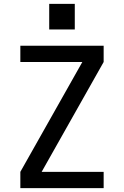

<svg xmlns="http://www.w3.org/2000/svg" viewBox="-20 -971 640 991"><path d="M85 0V-84L405 -651H85V-735H515V-651L195 -84H515V0ZM234 -819V-951H366V-819Z"/></svg>

Font: Iosevka SS04 Medium Extended
Style: Regular
Weight: 500
Width: 7
Monospace: yes
Designer: Belleve Invis
Foundry: Belleve Invis
Version: Version 19.0.0; ttfautohint (v1.8.4)